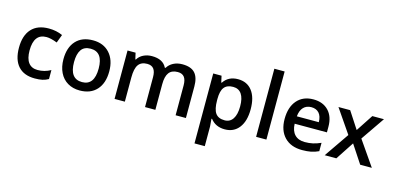

<svg xmlns="http://www.w3.org/2000/svg" viewBox="-85 -1294 4240 2069"><g transform="rotate(15 2035.5 -260.0)"><path d="M299.8 9.8Q177.2 9.8 113.5 -61.8Q49.8 -133.3 49.8 -267.1Q49.8 -403.3 116.5 -476.6Q183.1 -549.8 309.1 -549.8Q394.5 -549.8 462.9 -518.1L428.2 -425.8Q355.5 -454.1 308.1 -454.1Q168 -454.1 168 -268.1Q168 -177.2 202.9 -131.6Q237.8 -85.9 305.2 -85.9Q381.8 -85.9 450.2 -124V-23.9Q419.4 -5.9 384.5 2Q349.6 9.8 299.8 9.8Z M1056.2 -271Q1056.2 -138.7 988.3 -64.5Q920.4 9.8 799.3 9.8Q723.6 9.8 665.5 -24.4Q607.4 -58.6 576.2 -122.6Q544.9 -186.5 544.9 -271Q544.9 -402.3 612.3 -476.1Q679.7 -549.8 802.2 -549.8Q919.4 -549.8 987.8 -474.4Q1056.2 -398.9 1056.2 -271ZM663.1 -271Q663.1 -84 801.3 -84Q938 -84 938 -271Q938 -456.1 800.3 -456.1Q728 -456.1 695.6 -408.2Q663.1 -360.4 663.1 -271Z M1643.1 0H1527.8V-333Q1527.8 -395 1504.4 -425.5Q1481 -456.1 1431.2 -456.1Q1364.7 -456.1 1333.7 -412.8Q1302.7 -369.6 1302.7 -269V0H1188V-540H1277.8L1293.9 -469.2H1299.8Q1322.3 -507.8 1365 -528.8Q1407.7 -549.8 1459 -549.8Q1583.5 -549.8 1624 -464.8H1631.8Q1655.8 -504.9 1699.2 -527.3Q1742.7 -549.8 1798.8 -549.8Q1895.5 -549.8 1939.7 -501Q1983.9 -452.1 1983.9 -352.1V0H1869.1V-333Q1869.1 -395 1845.5 -425.5Q1821.8 -456.1 1772 -456.1Q1705.1 -456.1 1674.1 -414.3Q1643.1 -372.6 1643.1 -286.1Z M2418 9.8Q2315.4 9.8 2258.8 -64H2252Q2258.8 4.4 2258.8 19V240.2H2144V-540H2236.8Q2240.7 -524.9 2252.9 -467.8H2258.8Q2312.5 -549.8 2419.9 -549.8Q2521 -549.8 2577.4 -476.6Q2633.8 -403.3 2633.8 -271Q2633.8 -138.7 2576.4 -64.5Q2519 9.8 2418 9.8ZM2390.1 -456.1Q2321.8 -456.1 2290.3 -416Q2258.8 -376 2258.8 -288.1V-271Q2258.8 -172.4 2290 -128.2Q2321.3 -84 2392.1 -84Q2451.7 -84 2483.9 -132.8Q2516.1 -181.6 2516.1 -272Q2516.1 -362.8 2484.1 -409.4Q2452.1 -456.1 2390.1 -456.1Z M2881.8 0H2767.1V-759.8H2881.8Z M3281.7 9.8Q3155.8 9.8 3084.7 -63.7Q3013.7 -137.2 3013.7 -266.1Q3013.7 -398.4 3079.6 -474.1Q3145.5 -549.8 3260.7 -549.8Q3367.7 -549.8 3429.7 -484.9Q3491.7 -419.9 3491.7 -306.2V-244.1H3131.8Q3134.3 -165.5 3174.3 -123.3Q3214.4 -81.1 3287.1 -81.1Q3335 -81.1 3376.2 -90.1Q3417.5 -99.1 3464.8 -120.1V-26.9Q3422.9 -6.8 3379.9 1.5Q3336.9 9.8 3281.7 9.8ZM3260.7 -462.9Q3206.1 -462.9 3173.1 -428.2Q3140.1 -393.6 3133.8 -327.1H3378.9Q3377.9 -394 3346.7 -428.5Q3315.4 -462.9 3260.7 -462.9Z M3722.2 -275.9 3541 -540H3671.9L3794.9 -351.1L3918.9 -540H4048.8L3867.2 -275.9L4058.1 0H3928.2L3794.9 -202.1L3662.1 0H3532.2Z"/></g></svg>

Font: Samim Medium FD
Style: Medium-FD
Weight: 500
Foundry: DejaVu fonts team - Redesigned by Saber Rastikerdar
Version: Version 4.0.5